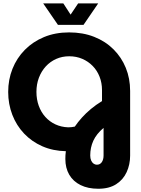

<svg xmlns="http://www.w3.org/2000/svg" viewBox="-20 -905 840 1142"><path d="M564.7 217.7Q503.3 217.7 459.2 195.8Q415 174 391.8 134Q368.7 94 368.7 40.7Q368.7 29.7 369.3 18.2Q370 6.7 371.7 -5.7Q294.7 -7.3 231.7 -35Q168.7 -62.7 123.2 -110.7Q77.7 -158.7 53.2 -222.3Q28.7 -286 28.7 -358.3Q28.7 -431.7 54.2 -495.7Q79.7 -559.7 127.5 -608.3Q175.3 -657 242.2 -684.7Q309 -712.3 391 -712.3Q473 -712.3 539.8 -686Q606.7 -659.7 654.7 -612Q702.7 -564.3 728.3 -501.3Q754 -438.3 754 -364.3V20.7Q754 73.7 733.3 118.8Q712.7 164 670.7 190.8Q628.7 217.7 564.7 217.7ZM556 74.7Q575 74.7 585.5 59.5Q596 44.3 596 19.3V-144.3Q574.7 -126.3 559.5 -107.2Q544.3 -88 535 -67.7Q525.7 -47.3 521.2 -25.5Q516.7 -3.7 516.7 19.3Q516.7 37 522 49.3Q527.3 61.7 536.5 68.2Q545.7 74.7 556 74.7ZM385 -147.7Q395.7 -147.7 405.3 -148.7Q415 -149.7 425 -152Q443 -178.7 467 -205.3Q491 -232 521 -257Q551 -282 586.7 -303.7V-369Q586.7 -412 572.2 -448.8Q557.7 -485.7 531.3 -512.7Q505 -539.7 469.3 -555Q433.7 -570.3 391.7 -570.3Q349.7 -570.3 314.2 -554.5Q278.7 -538.7 252.3 -510Q226 -481.3 211.3 -442.5Q196.7 -403.7 196.7 -358.7Q196.7 -314 210.5 -275.8Q224.3 -237.7 249.7 -209.5Q275 -181.3 309.5 -165.3Q344 -149.3 385 -147.7ZM324.7 -757 237 -884.7H356.7L400 -818L444.7 -884.7H564L476.7 -757Z"/></svg>

Font: MuseoModerno Thin
Style: Regular
Weight: 100
Designer: Pablo Cosgaya, Héctor Gatti, Marcela Romero, and the Authors of The MuseoModerno Project.
Foundry: Omnibus-Type Team
Version: Version 1.003